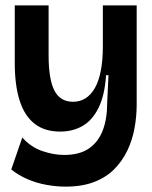

<svg xmlns="http://www.w3.org/2000/svg" viewBox="-20 -542 567 715"><path d="M224 153Q190 153 153.5 146.5Q117 140 83 125.5Q49 111 22 89L63 -30Q95 6 137.5 20.5Q180 35 219 35Q276 35 311 11Q346 -13 362.5 -56Q379 -99 379 -156L384 -262H375Q370 -187 347 -140.5Q324 -94 287.5 -73Q251 -52 204 -52Q146 -52 108.5 -81.5Q71 -111 53 -168Q35 -225 35 -306V-522H161V-336Q161 -247 182.5 -205Q204 -163 252 -163Q278 -163 298.5 -176Q319 -189 333.5 -214.5Q348 -240 355.5 -279Q363 -318 363 -369V-522H489V-152Q489 -109 481 -65Q473 -21 454.5 18Q436 57 406 87.5Q376 118 331 135.5Q286 153 224 153Z"/></svg>

Font: Bricolage Grotesque 96pt ExtraBold 96pt SemiBold
Style: Regular
Weight: 600
Version: Version 1.001;gftools[0.9.33.dev8+g029e19f]